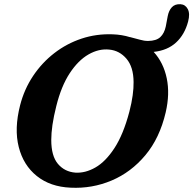

<svg xmlns="http://www.w3.org/2000/svg" viewBox="-20 -877 918 912"><path d="M515.5 -714Q559 -712.5 597.5 -700.5L597 -701Q624 -694.5 644.2 -688.5Q664.5 -682.5 683.5 -682.5Q722.5 -683 741.5 -700.8Q760.5 -718.5 767.5 -751.5L776.5 -799.5Q781.5 -826.5 796.2 -842.5Q811 -858.5 837.5 -857Q860.5 -855.5 872 -833.8Q883.5 -812 873.5 -774.5Q857 -712.5 816.2 -675Q775.5 -637.5 710 -630.5Q756.5 -579.5 772 -505.2Q787.5 -431 767 -343Q738.5 -221 670.5 -139.8Q602.5 -58.5 510 -19.5Q417.5 19.5 315.5 14.5Q219 10.5 155 -40.8Q91 -92 69 -178.8Q47 -265.5 75.5 -377Q95 -453 137 -516Q179 -579 237.8 -624.5Q296.5 -670 367.2 -693.5Q438 -717 515.5 -714ZM338 -57Q385 -54 433.2 -81.5Q481.5 -109 523.8 -173.8Q566 -238.5 594.5 -346.5Q605.5 -389 610.2 -424Q615 -459 614.5 -487.5Q614 -559 580.8 -598Q547.5 -637 498.5 -641.5Q449.5 -646.5 400.5 -618.5Q351.5 -590.5 311.2 -529.2Q271 -468 247.5 -373.5Q235 -324 229.2 -284Q223.5 -244 223.5 -212.5Q223.5 -136 255.2 -98.5Q287 -61 338 -57Z"/></svg>

Font: Fraunces 9pt S100 SemiBold
Style: Italic
Weight: 600
Italic angle: -16°
Version: Version 1.000; ttfautohint (v1.8.3)